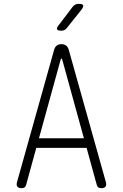

<svg xmlns="http://www.w3.org/2000/svg" viewBox="-20 -970 640 1000"><path d="M183 -250H417L304 -660Q303 -665 300.5 -665Q298 -665 296 -660ZM484 -7 431 -200H169L116 -7Q114 1 108.5 5.5Q103 10 92 10Q77 10 70.5 2Q64 -6 69 -23L262 -711Q266 -725 275.5 -732.5Q285 -740 300 -740Q315 -740 324.5 -732.5Q334 -725 338 -711L531 -23Q536 -6 529.5 2Q523 10 508 10Q497 10 491.5 5.5Q486 1 484 -7ZM299 -810Q281 -810 277.5 -817Q274 -824 285 -838L358 -934Q364 -942 372 -946Q380 -950 390 -950Q410 -950 413 -942.5Q416 -935 404 -919L328 -824Q323 -817 315.5 -813.5Q308 -810 299 -810Z"/></svg>

Font: Maple Mono Thin
Style: Regular
Weight: 250
Monospace: yes
Designer: subframe7536
Version: Version 7.000